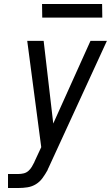

<svg xmlns="http://www.w3.org/2000/svg" viewBox="-20 -939 554 959"><path d="M20 0V-70H73Q85 -70 98 -73Q111 -76 121.5 -85Q132 -94 139 -106Q146 -118 152 -130V-131L186 -204L116 -735H198L246 -322L432 -735H514L223 -102Q221 -99 220 -96Q219 -93 218 -91V-90Q207 -70 193 -50.5Q179 -31 159.5 -19Q140 -7 117.5 -3.5Q95 0 73 0ZM191 -851 190 -919H490L491 -851Z"/></svg>

Font: Iosevka SS18
Style: Italic
Weight: 400
Italic angle: -9°
Monospace: yes
Designer: Belleve Invis
Foundry: Belleve Invis
Version: Version 25.1.1; ttfautohint (v1.8.4)